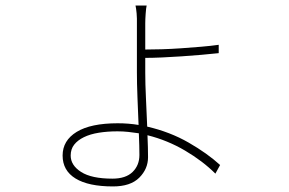

<svg xmlns="http://www.w3.org/2000/svg" viewBox="-20 -626 1040 690"><path d="M502 -365V-418Q528 -418 562 -419.5Q596 -421 632.5 -423.5Q669 -426 704 -429Q739 -432 766 -435V-465Q738 -461 702.5 -458Q667 -455 631 -452.5Q595 -450 561.5 -449Q528 -448 502 -448V-542Q502 -556 503.5 -577Q505 -598 507 -606H467Q468 -603 469 -595Q470 -587 471 -578L472 -559Q472 -549 472 -542V-365Q472 -327 474 -276Q476 -225 478 -177Q442 -183 403 -183Q306 -183 255.5 -152Q205 -121 205 -67Q205 -13 251.5 15.5Q298 44 386 44Q449 44 480.5 12.5Q512 -19 512 -61Q512 -77 511.5 -97Q511 -117 510 -140Q582 -122 645.5 -84.5Q709 -47 754 -2L771 -33Q725 -75 658 -113.5Q591 -152 509 -171Q507 -222 504.5 -273.5Q502 -325 502 -365ZM481 -69Q481 -32 456.5 -8Q432 16 384 16Q309 16 271.5 -8Q234 -32 234 -67Q234 -90 246.5 -106Q259 -122 281.5 -133Q304 -144 335 -149Q366 -154 402 -154Q422 -154 440.5 -152Q459 -150 479 -147Q480 -123 480.5 -103Q481 -83 481 -69Z"/></svg>

Font: Spoqa Han Sans Neo Thin
Style: Regular
Weight: 100
Designer: [Spoqa Han Sans Neo] Dong-huui Kim  Younghwa Kang  Yujin Lee  [Noto Sans] Ryoko NISHIZUKA  (kana & ideographs); Paul D. 
Foundry: Spoqa (http://www.spoqa-han-sans.com)
Version: Version 1.100;hotconv 1.0.109;makeotfexe 2.5.65596